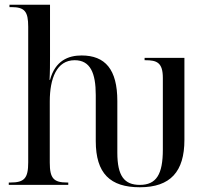

<svg xmlns="http://www.w3.org/2000/svg" viewBox="-20 -780 884 810"><path d="M570 10C699 10 758 -56 758 -190V-536H590V-526H593C642 -526 667 -516 667 -451V-149C667 -45 640 0 570 0C504 0 475 -38 475 -136V-354C475 -487 424 -546 324 -546C268 -546 213 -524 191 -443H189C191 -475 191 -511 191 -543V-760H20V-750H28C84 -750 99 -732 99 -667V-95C99 -28 83 -10 24 -10H17V0H268V-10H263C206 -10 190 -28 190 -94V-352C190 -449 219 -526 295 -526C361 -526 384 -472 384 -379V-185C384 -48 445 10 570 10Z"/></svg>

Font: Noto Serif Display SemiCondensed
Style: Regular
Weight: 400
Width: 4
Designer: Monotype Design Team
Foundry: Monotype Imaging Inc.
Version: Version 2.009